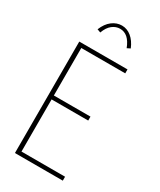

<svg xmlns="http://www.w3.org/2000/svg" viewBox="-201 -863 777 931"><g transform="rotate(30 187.5 -397.5)"><path d="M52 0V-624H322V-602H76V-336H281V-314H76V-22H320V0ZM118 -713 99 -720Q114 -757 139 -776Q164 -795 193 -795Q222 -795 246 -775.5Q270 -756 285 -720L267 -711Q242 -777 193 -777Q170 -777 150 -761.5Q130 -746 118 -713Z"/></g></svg>

Font: Inconsolata Condensed ExtraLight
Style: Regular
Weight: 200
Width: 3
Monospace: yes
Designer: Raph Levien, Cyreal, Brenton Simpson
Foundry: Raph Levien, Cyreal, Google
Version: Version 3.100; ttfautohint (v1.8.4.7-5d5b)